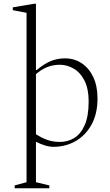

<svg xmlns="http://www.w3.org/2000/svg" viewBox="-20 -770 586 1020"><path d="M58 230V215L121 198V-702L48 -716V-731L161 -750H171V-398H175Q213 -430 248.5 -445Q284 -460 325 -460Q375 -460 414 -434Q453 -408 475.5 -360.5Q498 -313 498 -247Q498 -165 466 -107.5Q434 -50 381 -20Q328 10 264 10Q242 10 218 2.5Q194 -5 171 -17V198L242 215V230ZM298 -426Q261 -426 229.5 -413Q198 -400 171 -376V-57Q202 -37 232 -26.5Q262 -16 299 -16Q340 -16 374.5 -37Q409 -58 430 -105.5Q451 -153 451 -231Q451 -298 429 -341.5Q407 -385 371.5 -405.5Q336 -426 298 -426Z"/></svg>

Font: Spectral ExtraLight
Style: Regular
Weight: 275
Designer: Jean-Baptiste Levee
Foundry: Production Type
Version: Version 2.001